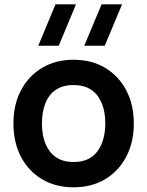

<svg xmlns="http://www.w3.org/2000/svg" viewBox="-20 -822 658 858"><path d="M448 -617.5H356.5L434 -802.5H525.5ZM242.5 -617.5H151L228 -802.5H319.5ZM308.5 15Q227.5 15 167 -21.5Q106.5 -58 73.2 -122.2Q40 -186.5 40 -270Q40 -355 74 -419Q108 -483 168.5 -519Q229 -555 308.5 -555Q390 -555 450.5 -518.5Q511 -482 544.5 -417.8Q578 -353.5 578 -270Q578 -186 544.2 -121.8Q510.5 -57.5 450 -21.2Q389.5 15 308.5 15ZM308.5 -98Q380.5 -98 415.5 -146Q450.5 -194 450.5 -270Q450.5 -348.5 415 -395.2Q379.5 -442 308.5 -442Q260 -442 228.8 -420.2Q197.5 -398.5 182.5 -359.8Q167.5 -321 167.5 -270Q167.5 -191.5 203.2 -144.8Q239 -98 308.5 -98Z"/></svg>

Font: Manrope ExtraLight
Style: Bold
Weight: 700
Version: Version 4.504